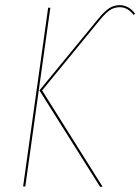

<svg xmlns="http://www.w3.org/2000/svg" viewBox="-20 -710 534 730"><path d="M360.4 0 129.9 -366.2 354.5 -639.6Q377.4 -667.5 395.5 -679Q413.6 -690.4 435.5 -690.4Q468.8 -690.4 493.7 -658.2L487.8 -653.3Q465.3 -682.6 435.5 -682.6Q415 -682.6 398.7 -672.1Q382.3 -661.6 359.4 -633.8L140.1 -366.2L370.1 0ZM67.9 -1 163.1 -680.7H171.4L76.2 -1Z"/></svg>

Font: Fira Sans Compressed Eight
Style: Italic
Weight: 100
Width: 3
Italic angle: -8°
Designer: Carrois Corporate & Edenspiekermann AG
Foundry: Carrois Corporate GbR & Edenspiekermann AG
Version: Version 4.203;PS 004.203;hotconv 1.0.88;makeotf.lib2.5.64775